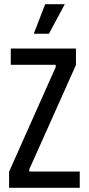

<svg xmlns="http://www.w3.org/2000/svg" viewBox="-20 -890 421 910"><path d="M23 0V-76L244 -572V-583H31V-660H340V-582L119 -88V-77H358V0ZM212 -730H140L194 -870H287Z"/></svg>

Font: Bricolage Grotesque 24pt Condensed
Style: Regular
Weight: 400
Width: 3
Designer: Mathieu Triay
Foundry: Atelier Triay
Version: Version 1.001;gftools[0.9.33.dev8+g029e19f]